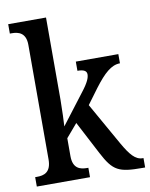

<svg xmlns="http://www.w3.org/2000/svg" viewBox="-85 -823 692 885"><g transform="rotate(-10 261.0 -380.0)"><path d="M15 0H264V-44H258C227 -44 192 -52 192 -111V-195L245 -257L326 -102C373 -12 399 0 510 0H522V-44H518C484 -44 460 -74 429 -128L316 -328L370 -401C415 -460 450 -493 491 -493V-536H292V-493C320 -493 335 -486 335 -469C335 -454 328 -433 295 -391L188 -251C189 -257 192 -340 192 -375V-760H15V-716H24C55 -716 90 -707 90 -650V-114C90 -53 56 -44 24 -44H15Z"/></g></svg>

Font: Noto Serif Myanmar Condensed Medium
Style: Regular
Weight: 500
Width: 3
Designer: Ben Mitchell and the Monotype Design Team
Foundry: Monotype Imaging Inc.
Version: Version 2.106